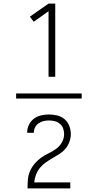

<svg xmlns="http://www.w3.org/2000/svg" viewBox="-20 -870 540 1060"><path d="M248 -446V-808L166 -750L145 -778L248 -850H285V-446ZM69 -326V-354H431V-326ZM132 170Q132 146 134 121.5Q136 97 145.5 75Q155 53 171 34Q187 15 206.5 1Q226 -13 248 -23.5Q270 -34 289.5 -48Q309 -62 321.5 -83.5Q334 -105 334 -130Q334 -146 328.5 -161Q323 -176 310.5 -186.5Q298 -197 282 -201Q266 -205 250 -205Q235 -205 220.5 -201.5Q206 -198 193.5 -189.5Q181 -181 174 -167.5Q167 -154 167 -139Q167 -138 167 -138Q167 -138 167 -137H130Q130 -138 130 -138.5Q130 -139 130 -139Q130 -161 140 -181.5Q150 -202 167.5 -215Q185 -228 207 -233Q229 -238 250 -238Q273 -238 296 -232.5Q319 -227 336.5 -212Q354 -197 362.5 -175Q371 -153 371 -130Q371 -108 363 -86.5Q355 -65 341 -48.5Q327 -32 308 -20Q289 -8 270 3Q251 14 233 26.5Q215 39 201 56Q187 73 179 94Q171 115 169 137H368V170Z"/></svg>

Font: iosevka_custom_sans_ss08 XLt
Style: Regular
Weight: 200
Designer: Belleve Invis
Foundry: Belleve Invis
Version: Version 10.3.0; ttfautohint (v1.8.3)